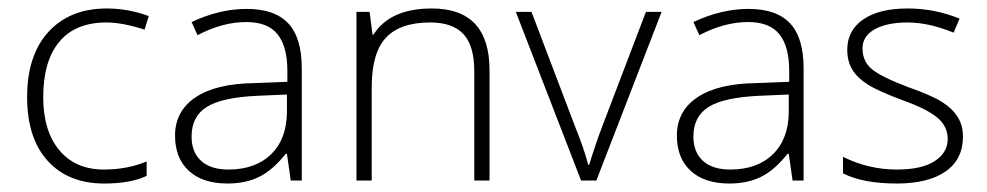

<svg xmlns="http://www.w3.org/2000/svg" viewBox="-20 -426 2328 453"><path d="M226 7Q141 7 92.5 -46.5Q44 -100 44 -197Q44 -296 94.5 -351Q145 -406 232 -406Q283 -406 331 -388L321 -356Q269 -373 231 -373Q158 -373 120 -327.5Q82 -282 82 -197Q82 -117 120 -71.5Q158 -26 225 -26Q280 -26 326 -45V-11Q288 7 226 7Z M666 0 657 -63H654Q624 -25 592 -9Q560 7 517 7Q458 7 425.5 -23Q393 -53 393 -106Q393 -164 441.5 -196.5Q490 -229 582 -230L658 -233V-259Q658 -316 635 -345Q612 -374 561 -374Q505 -374 446 -343L432 -374Q498 -405 562 -405Q628 -405 660 -371Q692 -337 692 -265V0ZM519 -26Q583 -26 620 -62.5Q657 -99 657 -163V-203L587 -200Q503 -196 467.5 -173.5Q432 -151 432 -104Q432 -67 454.5 -46.5Q477 -26 519 -26Z M1099 0V-258Q1099 -318 1073.5 -345.5Q1048 -373 995 -373Q924 -373 890.5 -337Q857 -301 857 -220V0H821V-398H852L859 -344H861Q900 -406 999 -406Q1135 -406 1135 -260V0Z M1351 0 1197 -398H1234L1337 -127Q1358 -75 1368 -37H1370Q1385 -86 1401 -128L1504 -398H1541L1387 0Z M1850 0 1841 -63H1838Q1808 -25 1776 -9Q1744 7 1701 7Q1642 7 1609.5 -23Q1577 -53 1577 -106Q1577 -164 1625.5 -196.5Q1674 -229 1766 -230L1842 -233V-259Q1842 -316 1819 -345Q1796 -374 1745 -374Q1689 -374 1630 -343L1616 -374Q1682 -405 1746 -405Q1812 -405 1844 -371Q1876 -337 1876 -265V0ZM1703 -26Q1767 -26 1804 -62.5Q1841 -99 1841 -163V-203L1771 -200Q1687 -196 1651.5 -173.5Q1616 -151 1616 -104Q1616 -67 1638.5 -46.5Q1661 -26 1703 -26Z M2252 -104Q2252 -50 2211 -21.5Q2170 7 2096 7Q2016 7 1969 -17V-56Q2029 -26 2096 -26Q2155 -26 2185.5 -46Q2216 -66 2216 -98Q2216 -128 2191.5 -148.5Q2167 -169 2111 -189Q2052 -211 2027.5 -226.5Q2003 -242 1991 -261.5Q1979 -281 1979 -309Q1979 -354 2016.5 -380Q2054 -406 2121 -406Q2186 -406 2244 -382L2230 -349Q2171 -373 2121 -373Q2073 -373 2044 -357Q2015 -341 2015 -312Q2015 -281 2037.5 -262.5Q2060 -244 2124 -220Q2178 -201 2202.5 -185.5Q2227 -170 2239.5 -150Q2252 -130 2252 -104Z"/></svg>

Font: Azad Pori Unicode
Style: Regular
Weight: 400
Designer: Abul Kalam Azad
Foundry: Lipighor Font Foundry
Version: Version 1.026;December 22, 2019;FontCreator 12.0.0.2547 64-b